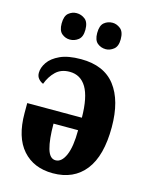

<svg xmlns="http://www.w3.org/2000/svg" viewBox="-115 -829 715 913"><g transform="rotate(15 242.5 -372.5)"><path d="M234 10Q140 10 85.5 -51.5Q31 -113 31 -232V-281H300Q299 -382 270.5 -429.5Q242 -477 188 -477Q146 -477 120 -452Q94 -427 80 -389Q67 -394 57 -405.5Q47 -417 47 -434Q47 -460 65 -486.5Q83 -513 122 -531Q161 -549 225 -549Q338 -549 393.5 -477Q449 -405 449 -274Q449 -133 393 -61.5Q337 10 234 10ZM231 -53Q261 -53 279.5 -95.5Q298 -138 298 -219H177Q177 -141 189.5 -97Q202 -53 231 -53ZM325 -625Q301 -625 283.5 -639.5Q266 -654 266 -689Q266 -726 283.5 -740.5Q301 -755 325 -755Q345 -755 363.5 -740.5Q382 -726 382 -689Q382 -654 363.5 -639.5Q345 -625 325 -625ZM148 -625Q126 -625 108.5 -639.5Q91 -654 91 -689Q91 -726 108.5 -740.5Q126 -755 148 -755Q171 -755 189.5 -740.5Q208 -726 208 -689Q208 -654 189.5 -639.5Q171 -625 148 -625Z"/></g></svg>

Font: Noto Serif ExtraCondensed ExtraBold
Style: Regular
Weight: 800
Width: 2
Designer: Monotype Design Team
Foundry: Monotype Imaging Inc.
Version: Version 2.013; ttfautohint (v1.8.4.7-5d5b)